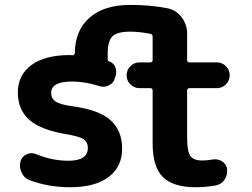

<svg xmlns="http://www.w3.org/2000/svg" viewBox="-20 -784 1040 793"><path d="M191.4 -400.4Q191.4 -377 209.5 -364.7Q227.5 -352.5 275.4 -345.7Q387.7 -331.1 436 -288.1Q484.4 -245.1 484.4 -169.9Q484.4 -94.7 428.2 -52.7Q372.1 -10.7 269.5 -10.7Q179.7 -10.7 101.6 -40Q79.1 -48.8 69.3 -71.3Q62.5 -85 62.5 -99.6Q62.5 -108.4 64.5 -117.2Q70.3 -137.7 89.8 -146.5Q99.6 -151.4 109.4 -151.4Q119.1 -151.4 128.9 -147.5Q194.3 -120.1 262.7 -120.1Q342.8 -120.1 342.8 -172.9Q342.8 -196.3 326.7 -208Q310.5 -219.7 260.7 -228.5Q150.4 -246.1 102.1 -288.1Q53.7 -330.1 53.7 -402.3Q53.7 -473.6 109.4 -515.1Q165 -556.6 269.5 -556.6Q272.5 -556.6 279.3 -555.7Q283.2 -555.7 286.1 -558.6Q289.1 -561.5 289.1 -565.4Q290 -658.2 349.6 -710.9Q409.2 -763.7 518.6 -763.7Q599.6 -763.7 670.9 -750Q707 -743.2 730 -712.9Q752.9 -682.6 752.9 -644.5V-536.1Q752.9 -526.4 762.7 -526.4H875Q897.5 -526.4 913.1 -510.7Q928.7 -495.1 928.7 -473.1Q928.7 -451.2 913.1 -435.5Q897.5 -419.9 875 -419.9H762.7Q752.9 -419.9 752.9 -410.2V-214.8Q752.9 -159.2 766.1 -140.1Q779.3 -121.1 815.4 -121.1Q835.9 -121.1 856.4 -125Q862.3 -126 868.2 -126Q882.8 -126 896.5 -118.2Q914.1 -107.4 918 -85.9Q918 -81.1 918 -76.2Q918 -58.6 908.2 -43Q895.5 -23.4 873 -18.6Q831.1 -10.7 788.1 -10.7Q695.3 -10.7 652.8 -52.7Q610.4 -94.7 610.4 -191.4V-410.2Q610.4 -419.9 600.6 -419.9H556.6Q534.2 -419.9 518.6 -435.5Q502.9 -451.2 502.9 -473.1Q502.9 -495.1 518.6 -510.7Q534.2 -526.4 556.6 -526.4H600.6Q610.4 -526.4 610.4 -536.1V-632.8Q610.4 -642.6 600.6 -644.5Q553.7 -653.3 518.6 -653.3Q463.9 -653.3 444.3 -633.8Q424.8 -614.3 424.8 -563.5V-537.1Q424.8 -532.2 429.7 -531.2Q446.3 -525.4 455.1 -509.8Q460 -499 460 -488.3Q460 -482.4 459 -475.6L455.1 -462.9Q450.2 -441.4 429.7 -431.6Q418.9 -425.8 406.2 -425.8Q398.4 -425.8 389.6 -428.7Q331.1 -447.3 277.3 -447.3Q191.4 -447.3 191.4 -400.4Z"/></svg>

Font: Gen Jyuu GothicX Bold
Style: Bold
Weight: 700
Designer: Ryoko NISHIZUKA (kana &amp; ideographs); Paul D. Hunt (Latin, Greek &amp; Cyrillic); Wenlong ZHANG (bopomofo); Sandoll C
Version: Version 1.058.20140828